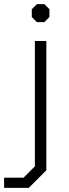

<svg xmlns="http://www.w3.org/2000/svg" viewBox="-65 -698 336 936"><path d="M90 -615V-653L115 -678H151L176 -653V-615L151 -590H115ZM-45 168H50L105 113V-498H161V132L75 218H-45Z"/></svg>

Font: Chakra Petch Light
Style: Regular
Weight: 300
Designer: Katatrad Aksorn Co.,Ltd.
Foundry: Cadson Demak Co.,Ltd.
Version: Version 1.000; ttfautohint (v1.6)